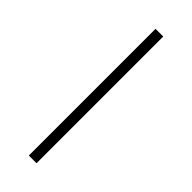

<svg xmlns="http://www.w3.org/2000/svg" viewBox="-278 -730 916 916"><g transform="rotate(45 180.5 -271.5)"><path d="M154 156V-699H206V156Z"/></g></svg>

Font: Faustina Light
Style: Regular
Weight: 300
Designer: Alfonso Garcia
Foundry: http://www.omnibus-type.com
Version: Version 1.200